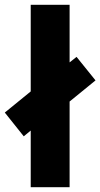

<svg xmlns="http://www.w3.org/2000/svg" viewBox="-48 -780 418 800"><path d="M80 0V-236L51 -212L-28 -311L80 -399V-760H242V-520L271 -543L350 -445L242 -357V0Z"/></svg>

Font: Noto Sans ExtraCondensed Black
Style: Regular
Weight: 900
Width: 2
Designer: Monotype Design Team
Foundry: Monotype Imaging Inc.
Version: Version 2.013; ttfautohint (v1.8.4.7-5d5b)